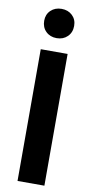

<svg xmlns="http://www.w3.org/2000/svg" viewBox="-109 -1056 530 1098"><g transform="rotate(10 156.0 -506.5)"><path d="M78 -765H234V0H78ZM69 -929Q69 -966 93.5 -989.5Q118 -1013 156 -1013Q194 -1013 218.5 -989.5Q243 -966 243 -929Q243 -891 218.5 -867Q194 -843 156 -843Q118 -843 93.5 -867Q69 -891 69 -929Z"/></g></svg>

Font: Application
Style: Bold
Weight: 700
Designer: Wei Huang
Foundry: Wei Huang
Version: Version 0.012